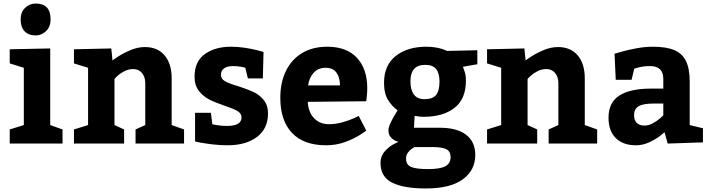

<svg xmlns="http://www.w3.org/2000/svg" viewBox="-20 -815 4035 1090"><path d="M183.1 -794.9Q267.1 -794.9 267.1 -705.1Q267.1 -663.1 241.5 -638.4Q215.8 -613.8 183.1 -613.8Q142.1 -613.8 119.6 -637.5Q97.2 -661.1 97.2 -705.1Q97.2 -746.1 122.6 -770.5Q147.9 -794.9 183.1 -794.9ZM335 -80.1V0H35.2V-80.1L115.2 -105V-430.2L35.2 -455.1V-535.2L265.1 -540V-105Z M802.7 -547.9Q874.5 -547.9 914.6 -500.5Q954.6 -453.1 954.6 -370.1V-105L1024.9 -80.1V0H749.5V-80.1L804.7 -105V-342.8Q804.7 -377.9 786.1 -400.4Q767.6 -422.9 736.8 -422.9Q709 -422.9 685.3 -410.4Q661.6 -397.9 645.8 -383.1Q629.9 -368.2 629.9 -366.2V-105L684.6 -80.1V0H399.9V-80.1L480 -105V-430.2L399.9 -455.1V-535.2L611.8 -540L618.7 -471.2Q618.7 -473.1 650.1 -493.7Q681.6 -514.2 722.2 -531Q762.7 -547.9 802.7 -547.9Z M1269.5 -100.1Q1351.6 -100.1 1351.1 -148.9Q1351.1 -170.9 1328.1 -184.6Q1305.2 -198.2 1255.4 -214.8Q1202.1 -232.9 1168.2 -250Q1134.3 -267.1 1109.4 -298.6Q1084.5 -330.1 1084.5 -378.9Q1084.5 -466.8 1143.3 -508.3Q1202.1 -549.8 1290.5 -549.8Q1330.6 -549.8 1371.8 -543.5Q1413.1 -537.1 1441.2 -529.5Q1469.2 -522 1476.1 -520L1472.2 -370.1H1387.2L1372.6 -430.2Q1372.6 -431.2 1350.3 -435.5Q1328.1 -439.9 1303.2 -439.9Q1270 -439.9 1252.2 -427Q1234.4 -414.1 1234.4 -389.2Q1234.4 -367.2 1257.3 -354Q1280.3 -340.8 1330.1 -326.2Q1383.3 -309.1 1417.7 -293.5Q1452.1 -277.8 1476.8 -247.8Q1501.5 -217.8 1501.5 -169.9Q1501.5 -85 1439 -37.6Q1376.5 9.8 1271.5 9.8Q1229.5 9.8 1188.5 4.9Q1147.5 0 1120.8 -4.9Q1094.2 -9.8 1087.4 -12.2V-174.8H1177.2L1185.5 -109.9Q1185.5 -108.9 1211.9 -104.5Q1238.3 -100.1 1269.5 -100.1Z M1848.1 -109.9Q1885.3 -109.9 1922.6 -120.4Q1960 -130.9 1984.6 -141.8Q2009.3 -152.8 2016.1 -157.2L2059.1 -74.2Q2059.1 -72.3 2024.2 -49.6Q1989.3 -26.9 1938.7 -8.5Q1888.2 9.8 1831.1 9.8Q1704.1 9.8 1637.7 -60.5Q1571.3 -130.9 1571.3 -259.8Q1571.3 -346.7 1603.3 -412.4Q1635.3 -478 1695.3 -513.9Q1755.4 -549.8 1837.9 -549.8Q1947.8 -549.8 2006.3 -486.8Q2064.9 -423.8 2064.9 -314.9Q2064.9 -291 2062.5 -268.6Q2060.1 -246.1 2059.1 -240.2L1727.1 -236.8Q1731 -176.8 1763.4 -143.3Q1795.9 -109.9 1848.1 -109.9ZM1729 -330.1H1910.2Q1910.2 -375 1890.1 -402.6Q1870.1 -430.2 1828.1 -430.2Q1787.1 -430.2 1761.2 -402.6Q1735.4 -375 1729 -330.1Z M2245.1 -9.8Q2245.1 -7.8 2228.5 -14.4Q2211.9 -21 2198.5 -35.9Q2185.1 -50.8 2185.1 -76.2Q2185.1 -106.9 2237.3 -189Q2208.5 -208 2184.3 -245.1Q2160.2 -282.2 2160.2 -345.2Q2160.2 -444.3 2226.6 -497.1Q2293 -549.8 2399.9 -549.8Q2466.8 -549.8 2518.1 -525.9L2689.9 -529.8V-450.2L2607.9 -436Q2608.9 -432.1 2616.9 -411.1Q2625 -390.1 2625 -356.9Q2625 -252.9 2560.1 -202.4Q2495.1 -151.9 2385.3 -151.9Q2366.2 -151.9 2351.6 -154.5Q2336.9 -157.2 2334 -157.2L2330.1 -89.8H2478Q2574.2 -89.8 2626.2 -49.8Q2678.2 -9.8 2678.2 64.9Q2678.2 150.9 2607.7 202.9Q2537.1 254.9 2397.9 254.9Q2272 254.9 2206.1 221.9Q2140.1 189 2140.1 109.9Q2140.1 71.8 2163.6 44.9Q2187 18.1 2216.1 2.9Q2245.1 -12.2 2245.1 -9.8ZM2310.1 -352.1Q2310.1 -305.2 2329.6 -278.6Q2349.1 -252 2390.1 -252Q2436 -252 2455.6 -275.9Q2475.1 -299.8 2475.1 -352.1Q2475.1 -399.9 2455.6 -423.3Q2436 -446.8 2395 -446.8Q2351.1 -446.8 2330.6 -423.3Q2310.1 -399.9 2310.1 -352.1ZM2285.2 85Q2285.2 121.1 2314.7 133.1Q2344.2 145 2410.2 145Q2478 145 2508.1 128.9Q2538.1 112.8 2538.1 77.1Q2538.1 44.9 2514.6 32.5Q2491.2 20 2438 20H2333Q2329.1 22 2317.6 29.5Q2306.2 37.1 2295.7 51.5Q2285.2 65.9 2285.2 85Z M3147.9 -547.9Q3219.7 -547.9 3259.8 -500.5Q3299.8 -453.1 3299.8 -370.1V-105L3370.1 -80.1V0H3094.7V-80.1L3149.9 -105V-342.8Q3149.9 -377.9 3131.3 -400.4Q3112.8 -422.9 3082 -422.9Q3054.2 -422.9 3030.5 -410.4Q3006.8 -397.9 2991 -383.1Q2975.1 -368.2 2975.1 -366.2V-105L3029.8 -80.1V0H2745.1V-80.1L2825.2 -105V-430.2L2745.1 -455.1V-535.2L2957 -540L2963.9 -471.2Q2963.9 -473.1 2995.4 -493.7Q3026.9 -514.2 3067.4 -531Q3107.9 -547.9 3147.9 -547.9Z M3590.3 9.8Q3517.1 9.8 3475.8 -31Q3434.6 -71.8 3434.6 -147Q3434.6 -232.9 3496.1 -272.5Q3557.6 -312 3675.3 -312H3745.6V-367.2Q3745.6 -440.4 3668.5 -439.9Q3645.5 -439.9 3626 -436.5Q3606.4 -433.1 3595 -429.4Q3583.5 -425.8 3580.6 -424.8L3565.4 -361.8H3475.6L3468.8 -509.8Q3477.5 -512.7 3512 -522.5Q3546.4 -532.2 3594.5 -541Q3642.6 -549.8 3685.5 -549.8Q3762.7 -549.8 3808.1 -530.5Q3853.5 -511.2 3874.5 -468Q3895.5 -424.8 3895.5 -352.1V-105L3970.7 -86.9V-6.8L3770.5 0L3752.4 -64.9Q3752.4 -63 3726.6 -43Q3700.7 -22.9 3664.6 -6.6Q3628.4 9.8 3590.3 9.8ZM3638.7 -102.1Q3662.6 -102.1 3686 -115Q3709.5 -127.9 3725.6 -141.8Q3741.7 -155.8 3745.6 -160.2V-227.1H3688.5Q3630.4 -227.1 3605 -211.4Q3579.6 -195.8 3579.6 -162.1Q3579.6 -132.8 3595 -117.4Q3610.4 -102.1 3638.7 -102.1Z"/></svg>

Font: Kadwa
Style: Regular
Weight: 400
Designer: Sol Matas
Foundry: Sol Matas
Version: Version 1.000;PS 001.000;hotconv 1.0.70;makeotf.lib2.5.58329